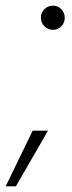

<svg xmlns="http://www.w3.org/2000/svg" viewBox="-66 -534 254 676"><path d="M120 -429Q103 -429 90.5 -441.5Q78 -454 78 -472Q78 -490 90.5 -502Q103 -514 121 -514Q138 -514 150 -501.5Q162 -489 162 -471Q162 -454 150 -441.5Q138 -429 120 -429ZM-46 122 49 -74H103L-10 122Z"/></svg>

Font: DM Sans 16pt ExtraLight
Style: Italic
Weight: 250
Italic angle: -10°
Version: Version 4.004;gftools[0.9.30]